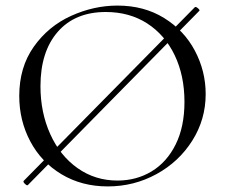

<svg xmlns="http://www.w3.org/2000/svg" viewBox="-20 -656 811 688"><path d="M78 8Q74 8 68 1.5Q62 -5 65 -8L678 -630L680 -631Q685 -631 691 -625Q697 -619 694 -617L80 7ZM49 -312Q49 -415 101 -488.5Q153 -562 234.5 -599Q316 -636 401 -636Q496 -636 568 -591.5Q640 -547 678.5 -474Q717 -401 717 -319Q717 -228 669 -152Q621 -76 540.5 -32Q460 12 366 12Q273 12 200.5 -31.5Q128 -75 88.5 -149.5Q49 -224 49 -312ZM641 -291Q641 -385 606 -458Q571 -531 507.5 -572Q444 -613 359 -613Q249 -613 187 -542Q125 -471 125 -347Q125 -253 160 -175.5Q195 -98 258 -53.5Q321 -9 401 -9Q469 -9 523.5 -42Q578 -75 609.5 -138.5Q641 -202 641 -291Z"/></svg>

Font: Cormorant SC
Style: Regular
Weight: 400
Designer: Christian Thalmann (Catharsis Fonts)
Foundry: Catharsis Fonts
Version: Version 4.000